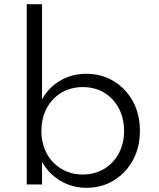

<svg xmlns="http://www.w3.org/2000/svg" viewBox="-20 -880 758 916"><path d="M393 16C441 16 484 4.5 522.5 -19C561 -42.5 591.5 -74.5 614 -115.5C636.5 -156.5 647.5 -203.5 647.5 -256C647.5 -308.5 636.5 -355 614.5 -396C592 -436.5 561.5 -469 523 -492.5C484.5 -516 440.5 -528 391.5 -528C346 -528 304.5 -517 267.5 -495.5C230.5 -474 201.5 -444 180.5 -405.5V-860H107.5V0H180.5V-108C202 -69.5 231.5 -39 269 -17C306.5 5 347.5 16 393 16ZM375 -47.5C336.5 -47.5 302.5 -56.5 273 -74.5C213 -110 177.5 -175.5 177.5 -255.5C177.5 -296 186 -332.5 203 -364C237 -427 298.5 -464.5 375 -464.5C413.5 -464.5 447.5 -455.5 477 -438C536 -402 572 -337 572 -255.5C572 -215.5 563.5 -180 547 -148.5C513 -85.5 451.5 -47.5 375 -47.5Z"/></svg>

Font: Spartan
Style: Regular
Weight: 400
Designer: Matt Bailey, Mirko Velimirovic
Foundry: Matt Bailey
Version: Version 1.003